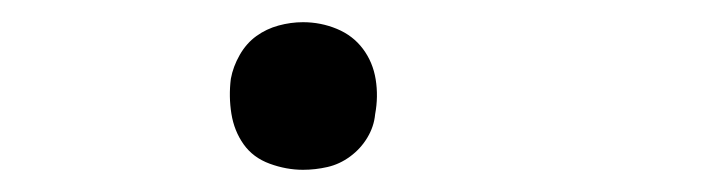

<svg xmlns="http://www.w3.org/2000/svg" viewBox="-20 -145 640 173"><path d="M253 8Q238 8 223 2.5Q208 -3 199.5 -15Q191 -27 188.5 -42.5Q186 -58 188 -74Q190 -85 196 -95.5Q202 -106 211 -112.5Q220 -119 231 -122Q242 -125 253 -125Q269 -125 283.5 -119Q298 -113 307 -101Q316 -89 318.5 -73.5Q321 -58 318 -42Q317 -31 311 -21Q305 -11 295.5 -4Q286 3 275 5.5Q264 8 253 8Z"/></svg>

Font: Iosevka Curly Light Extended
Style: Italic
Weight: 300
Width: 7
Italic angle: -9°
Monospace: yes
Designer: Belleve Invis
Foundry: Belleve Invis
Version: Version 11.1.0; ttfautohint (v1.8.3)